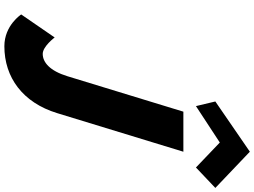

<svg xmlns="http://www.w3.org/2000/svg" viewBox="-166 -1012 1192 901"><g transform="rotate(90 430.5 -561.0)"><path d="M455.7 -975 477.4 -884 648.3 -996 765.5 -884 861.4 -975 691.4 -1137ZM691.5 -825H503.5L337.2 -281C311.8 -198 271.8 -165 232.4 -165C197.2 -165 155.3 -221 155.3 -221L47.3 -64C47.3 -64 98.2 15 196.4 15C342.7 15 461 -71 510.5 -233Z"/></g></svg>

Font: Hussar
Style: BdSuprConOblThree
Weight: 700
Foundry: Cannot Into Space Fonts
Version: Version 2.00